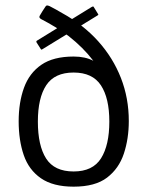

<svg xmlns="http://www.w3.org/2000/svg" viewBox="-20 -693 553 720"><path d="M463 -239Q463 -173 444.5 -117Q426 -61 381.5 -27Q337 7 256 7Q179 7 133.5 -24.5Q88 -56 69 -111.5Q50 -167 50 -238Q50 -309 70 -364Q90 -419 135 -450Q180 -481 256 -481Q278 -481 296.5 -477Q315 -473 330 -465Q311 -490 288 -513Q265 -536 237 -558Q213 -576 186.5 -592Q160 -608 133 -622Q129 -625 128 -627.5Q127 -630 129 -634Q133 -641 139.5 -651.5Q146 -662 151 -669Q153 -672 156 -672.5Q159 -673 166 -670Q178 -664 189.5 -657.5Q201 -651 213 -644Q293 -600 348.5 -538Q404 -476 433.5 -400.5Q463 -325 463 -239ZM390 -237Q390 -325 358.5 -373Q327 -421 256 -421Q185 -421 153.5 -373.5Q122 -326 122 -237Q122 -147 153 -98.5Q184 -50 256 -50Q328 -50 359 -99.5Q390 -149 390 -237ZM140 -509Q137 -507 135.5 -507Q134 -507 133 -509L117 -534Q116 -537 116.5 -538.5Q117 -540 121 -542L324 -667Q328 -669 329 -669Q330 -669 332 -666L348 -640Q349 -638 348.5 -637Q348 -636 344 -634Z"/></svg>

Font: Glory
Style: Regular
Weight: 400
Designer: Robert Leuschke
Foundry: Robert Leuschke
Version: Version 1.011